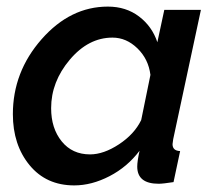

<svg xmlns="http://www.w3.org/2000/svg" viewBox="-20 -552 655 582"><path d="M19 -206Q19 -334 106 -433Q193 -532 307 -532Q362 -532 401.5 -502Q441 -472 457 -424L478 -522H589L505 -130Q503 -118 503 -115Q503 -95 526 -94L506 0Q474 5 461 5Q396 5 396 -47Q396 -63 403 -95Q366 -46 312 -18Q258 10 205 10Q120 10 69.5 -51.5Q19 -113 19 -206ZM408 -188 436 -325Q430 -373 396.5 -405.5Q363 -438 321 -438Q248 -438 191.5 -371Q135 -304 135 -224Q135 -163 167 -123.5Q199 -84 253 -84Q294 -84 340.5 -114.5Q387 -145 408 -188Z"/></svg>

Font: Raleway-v4020 SemiBold
Style: Italic
Weight: 600
Italic angle: -12°
Designer: Matt McInerney, Pablo Impallari, Rodrigo Fuenzalida
Foundry: Matt McInerney, Pablo Impallari, Rodrigo Fuenzalida
Version: Version 4.020;PS 004.020;hotconv 1.0.88;makeotf.lib2.5.64775